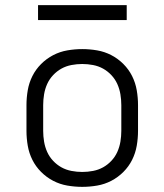

<svg xmlns="http://www.w3.org/2000/svg" viewBox="-20 -719 640 747"><path d="M300 8Q271 8 242 3Q213 -2 187 -15.5Q161 -29 140 -50Q119 -71 106 -97Q93 -123 88 -152Q83 -181 83 -210V-310Q83 -339 88 -368Q93 -397 106 -423Q119 -449 140 -470Q161 -491 187 -504.5Q213 -518 242 -523Q271 -528 300 -528Q329 -528 358 -523Q387 -518 413 -504.5Q439 -491 460 -470Q481 -449 494 -423Q507 -397 512 -368Q517 -339 517 -310V-210Q517 -181 512 -152Q507 -123 494 -97Q481 -71 460 -50Q439 -29 413 -15.5Q387 -2 358 3Q329 8 300 8ZM300 -50Q321 -50 342 -54Q363 -58 381 -68Q399 -78 413.5 -93.5Q428 -109 436.5 -128Q445 -147 448.5 -168Q452 -189 452 -210V-310Q452 -331 448.5 -352Q445 -373 436.5 -392Q428 -411 413.5 -426.5Q399 -442 381 -452Q363 -462 342 -466Q321 -470 300 -470Q279 -470 258 -466Q237 -462 219 -452Q201 -442 186.5 -426.5Q172 -411 163.5 -392Q155 -373 151.5 -352Q148 -331 148 -310V-210Q148 -189 151.5 -168Q155 -147 163.5 -128Q172 -109 186.5 -93.5Q201 -78 219 -68Q237 -58 258 -54Q279 -50 300 -50ZM128 -641V-699H473V-641Z"/></svg>

Font: Iosevka Aile Light
Style: Regular
Weight: 300
Designer: Belleve Invis
Foundry: Belleve Invis
Version: Version 27.3.5; ttfautohint (v1.8.4)